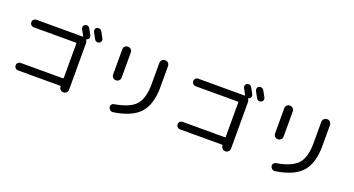

<svg xmlns="http://www.w3.org/2000/svg" viewBox="-52 -1510 4105 2228"><g transform="rotate(20 2000.0 -395.5)"><path d="M774.4 -789.1Q809.6 -725.6 815.4 -714.8Q823.2 -700.2 818.4 -682.6Q813.5 -665 796.9 -658.2Q795.9 -658.2 793.5 -657.2Q791 -656.2 790 -656.2Q784.2 -654.3 788.1 -648.4Q799.8 -633.8 799.8 -613.3V-37.1Q799.8 -14.6 784.2 0Q768.6 14.6 746.6 14.6Q724.6 14.6 710 0Q695.3 -14.6 695.3 -37.1Q695.3 -44.9 686.5 -44.9H166Q146.5 -44.9 133.3 -58.6Q120.1 -72.3 120.1 -91.3Q120.1 -110.4 133.3 -123.5Q146.5 -136.7 166 -136.7H685.5Q694.3 -136.7 695.3 -146.5V-569.3Q695.3 -577.1 685.5 -577.1H166Q147.5 -577.1 133.8 -590.3Q120.1 -603.5 120.1 -623.5Q120.1 -643.6 133.3 -656.7Q146.5 -669.9 166 -669.9H737.3Q745.1 -669.9 740.2 -677.7Q706.1 -739.3 700.2 -751Q692.4 -765.6 697.3 -781.7Q702.1 -797.9 716.8 -805.7Q732.4 -813.5 749.5 -808.6Q766.6 -803.7 774.4 -789.1ZM918.9 -802.7Q947.3 -752.9 960.9 -726.6Q968.8 -710.9 963.4 -694.3Q958 -677.7 942.4 -669.9Q926.8 -663.1 909.2 -668.5Q891.6 -673.8 883.8 -690.4Q871.1 -715.8 842.8 -764.6Q835 -779.3 839.4 -796.9Q843.8 -814.5 860.4 -821.3Q876 -829.1 893.1 -823.7Q910.2 -818.4 918.9 -802.7Z M1731.4 -740.2Q1754.9 -740.2 1770 -724.1Q1785.2 -708 1785.2 -685.5V-426.8Q1785.2 -214.8 1689 -106.9Q1592.8 1 1367.2 34.2Q1348.6 37.1 1332.5 25.4Q1316.4 13.7 1311.5 -5.9Q1307.6 -24.4 1318.4 -39.6Q1329.1 -54.7 1347.7 -57.6Q1537.1 -89.8 1607.4 -170.4Q1677.7 -251 1677.7 -426.8V-685.5Q1677.7 -709 1693.4 -724.6Q1709 -740.2 1731.4 -740.2ZM1219.7 -377.9V-688.5Q1219.7 -710.9 1234.9 -725.6Q1250 -740.2 1272 -740.2Q1293.9 -740.2 1309.6 -725.1Q1325.2 -710 1325.2 -688.5V-377.9Q1325.2 -355.5 1309.6 -340.3Q1293.9 -325.2 1272 -325.2Q1250 -325.2 1234.9 -340.8Q1219.7 -356.4 1219.7 -377.9Z M2774.4 -789.1Q2809.6 -725.6 2815.4 -714.8Q2823.2 -700.2 2818.4 -682.6Q2813.5 -665 2796.9 -658.2Q2795.9 -658.2 2793.5 -657.2Q2791 -656.2 2790 -656.2Q2784.2 -654.3 2788.1 -648.4Q2799.8 -633.8 2799.8 -613.3V-37.1Q2799.8 -14.6 2784.2 0Q2768.6 14.6 2746.6 14.6Q2724.6 14.6 2710 0Q2695.3 -14.6 2695.3 -37.1Q2695.3 -44.9 2686.5 -44.9H2166Q2146.5 -44.9 2133.3 -58.6Q2120.1 -72.3 2120.1 -91.3Q2120.1 -110.4 2133.3 -123.5Q2146.5 -136.7 2166 -136.7H2685.5Q2694.3 -136.7 2695.3 -146.5V-569.3Q2695.3 -577.1 2685.5 -577.1H2166Q2147.5 -577.1 2133.8 -590.3Q2120.1 -603.5 2120.1 -623.5Q2120.1 -643.6 2133.3 -656.7Q2146.5 -669.9 2166 -669.9H2737.3Q2745.1 -669.9 2740.2 -677.7Q2706.1 -739.3 2700.2 -751Q2692.4 -765.6 2697.3 -781.7Q2702.1 -797.9 2716.8 -805.7Q2732.4 -813.5 2749.5 -808.6Q2766.6 -803.7 2774.4 -789.1ZM2918.9 -802.7Q2947.3 -752.9 2960.9 -726.6Q2968.8 -710.9 2963.4 -694.3Q2958 -677.7 2942.4 -669.9Q2926.8 -663.1 2909.2 -668.5Q2891.6 -673.8 2883.8 -690.4Q2871.1 -715.8 2842.8 -764.6Q2835 -779.3 2839.4 -796.9Q2843.8 -814.5 2860.4 -821.3Q2876 -829.1 2893.1 -823.7Q2910.2 -818.4 2918.9 -802.7Z M3731.4 -740.2Q3754.9 -740.2 3770 -724.1Q3785.2 -708 3785.2 -685.5V-426.8Q3785.2 -214.8 3689 -106.9Q3592.8 1 3367.2 34.2Q3348.6 37.1 3332.5 25.4Q3316.4 13.7 3311.5 -5.9Q3307.6 -24.4 3318.4 -39.6Q3329.1 -54.7 3347.7 -57.6Q3537.1 -89.8 3607.4 -170.4Q3677.7 -251 3677.7 -426.8V-685.5Q3677.7 -709 3693.4 -724.6Q3709 -740.2 3731.4 -740.2ZM3219.7 -377.9V-688.5Q3219.7 -710.9 3234.9 -725.6Q3250 -740.2 3272 -740.2Q3293.9 -740.2 3309.6 -725.1Q3325.2 -710 3325.2 -688.5V-377.9Q3325.2 -355.5 3309.6 -340.3Q3293.9 -325.2 3272 -325.2Q3250 -325.2 3234.9 -340.8Q3219.7 -356.4 3219.7 -377.9Z"/></g></svg>

Font: Rounded Mgen+ 2p medium
Style: Regular
Weight: 500
Designer: [Source Han Sans]
Ryoko NISHIZUKA  (kana & ideographs); Paul D. Hunt (Latin, Greek & Cyrillic); Wenlong ZHANG  (bopomofo
Version: Version 1.059.20150602